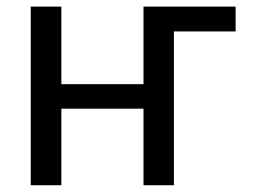

<svg xmlns="http://www.w3.org/2000/svg" viewBox="-20 -548 752 568"><path d="M494.5 0H404.5V-226.5H161.5V0H71V-528.5H161.5V-299H404.5V-528.5H677V-455H494.5Z"/></svg>

Font: Roberto Sans
Style: Regular
Weight: 400
Designer: Google (font) & Cristiano Sobral (main changes)
Version: Version 1.500; ttfautohint (v1.8.4.7-5d5b-dirty)